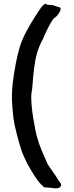

<svg xmlns="http://www.w3.org/2000/svg" viewBox="-20 -815 394 1026"><path d="M44 -282C46 -235 50 -188 58 -147C73 -86 87 -23 109 24C128 68 158 117 182 150C191 163 212 182 216 186H220C224 186 257 189 257 189L269 191H284C298 191 309 180 306 170V167C302 163 299 157 291 147C282 129 271 116 254 91V90C237 70 229 51 219 26C197 -21 178 -71 167 -131C159 -173 153 -207 149 -252L148 -268C148 -273 148 -277 147 -284V-299C147 -310 148 -318 150 -327L153 -351C155 -384 158 -416 162 -448C171 -514 180 -549 205 -599H206C226 -645 241 -678 260 -707C265 -714 269 -719 273 -721H274C275 -723 278 -726 280 -726C293 -739 320 -777 292 -777L264 -787C255 -788 247 -790 235 -789L223 -795C208 -790 196 -770 179 -744C159 -714 117 -647 97 -596C78 -549 66 -488 56 -427C50 -387 45 -358 44 -314Z"/></svg>

Font: Hussar Pisanka
Style: Sbd
Weight: 600
Designer: Robert Jablonski
Foundry: Cannot Into Space Fonts
Version: Version 1.070